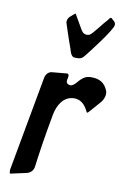

<svg xmlns="http://www.w3.org/2000/svg" viewBox="-99 -974 662 1029"><g transform="rotate(10 232.0 -460.0)"><path d="M315 -691C336 -716 446 -859 446 -883V-885C446 -893 443 -899 437 -904L430 -910C429 -911 428 -912 427 -913C424 -916 422 -918 419 -918C417 -918 414 -916 411 -912L406 -905C391 -889 378 -872 362 -852L335 -820V-821C328 -811 319 -806 307 -806C294 -806 285 -812 277 -824L229 -907C227 -907 226 -906 224 -905L208 -891C196 -883 188 -871 188 -856C188 -854 188 -852 189 -849L206 -797C211 -783 216 -769 221 -753C224 -745 227 -737 230 -728L233 -720C239 -698 246 -674 265 -674H282C293 -674 306 -679 313 -689ZM439 -902C440 -901 440 -901 440 -901ZM245 -544C245 -548 246 -554 248 -562C249 -566 249 -569 249 -571C249 -577 247 -583 241 -583H236L159 -576C141 -575 126 -560 122 -539C91 -367 59 -195 28 -23C28 -20 28 -18 28 -16C28 -7 30 -2 33 -2C36 -2 39 -3 42 -4L120 -21C140 -26 155 -42 157 -64C164 -121 179 -225 203 -354C212 -400 239 -459 302 -459C332 -458 355 -442 372 -410C377 -400 380 -395 381 -395C384 -395 389 -400 396 -408L444 -463C462 -484 464 -503 464 -513C464 -519 463 -524 461 -529C445 -569 416 -586 373 -586C368 -586 363 -586 358 -585C340 -584 320 -571 298 -544C287 -531 276 -524 267 -524C258 -525 245 -528 245 -544Z"/></g></svg>

Font: Bangerz
Style: Regular
Weight: 400
Designer: vernon adams
Foundry: Vernon Adams
Version: Version 2.10;December 28, 2023;FontCreator 13.0.0.2683 64-bi